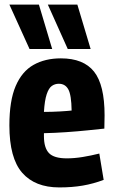

<svg xmlns="http://www.w3.org/2000/svg" viewBox="-20 -809 498 839"><path d="M239 10Q133 10 77 -54Q21 -118 21 -261Q21 -369 48.5 -433Q76 -497 126.5 -525.5Q177 -554 246 -554Q345 -554 391 -496Q437 -438 437 -305Q437 -296 436.5 -278Q436 -260 436 -247Q407 -244 363.5 -239.5Q320 -235 269.5 -231.5Q219 -228 172 -227Q172 -222 172 -214Q172 -163 194 -140Q216 -117 272 -117Q305 -117 341.5 -123Q378 -129 414 -138L433 -23Q388 -6 341.5 2Q295 10 239 10ZM172 -320Q207 -320 241.5 -322Q276 -324 293 -326Q292 -394 278.5 -418.5Q265 -443 237 -443Q220 -443 206.5 -433.5Q193 -424 184 -397Q175 -370 172 -320ZM109 -595 21 -789H150L208 -595ZM276 -595 189 -789H318L376 -595Z"/></svg>

Font: Georama SemiCondensed
Style: Bold
Weight: 700
Width: 4
Designer: Jean-Baptiste Levee
Foundry: Production Type
Version: Version 1.000